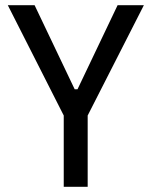

<svg xmlns="http://www.w3.org/2000/svg" viewBox="-20 -718 583 738"><path d="M225 0V-274L10 -698H113L267 -375H278L432 -698H533L317 -274V0Z"/></svg>

Font: IBM Plex Sans Condensed Text
Style: Regular
Weight: 450
Width: 3
Designer: Mike Abbink, Paul van der Laan, Pieter van Rosmalen
Foundry: Bold Monday
Version: Version 1.1